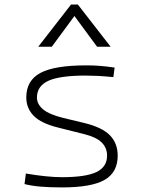

<svg xmlns="http://www.w3.org/2000/svg" viewBox="-20 -815 626 845"><path d="M252.9 9.8Q196.8 9.8 157.7 6.3Q118.7 2.9 87.9 -4.9L93.8 -51.3Q189 -35.2 252.9 -35.2Q356.9 -35.2 404.1 -57.6Q451.2 -80.1 451.2 -129.9Q451.2 -164.6 427.5 -188Q403.8 -211.4 351.1 -224.6L236.3 -253.4Q161.1 -272 128.4 -305.2Q95.7 -338.4 95.7 -386.2Q95.7 -460.9 158 -494.1Q220.2 -527.3 359.4 -527.3Q391.6 -527.3 419.7 -525.1Q447.8 -522.9 484.4 -517.6L479 -475.6Q439 -479.5 409.9 -481Q380.9 -482.4 356.4 -482.4Q243.7 -482.4 193.1 -459.5Q142.6 -436.5 142.6 -385.7Q142.6 -356.4 169.7 -333.7Q196.8 -311 258.8 -295.9L350.1 -273.9Q429.2 -254.9 463.6 -219.7Q498 -184.6 498 -129.9Q498 -56.2 440.2 -23.2Q382.3 9.8 252.9 9.8ZM148.4 -609.4 292.5 -794.9H322.8L466.8 -609.4H407.2L307.6 -744.6L208 -609.4Z"/></svg>

Font: Cascadia Mono ExtraLight
Style: Regular
Weight: 200
Monospace: yes
Designer: Aaron Bell
Foundry: Saja Typeworks
Version: Version 2404.023; ttfautohint (v1.8.4)